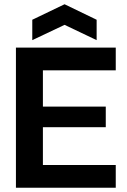

<svg xmlns="http://www.w3.org/2000/svg" viewBox="-20 -884 596 904"><path d="M55 0V-660H182V0ZM140 0V-107H525V0ZM140 -285V-382H478V-285ZM140 -553V-660H525V-553ZM132 -695V-791L284 -864L435 -791V-695L284 -767Z"/></svg>

Font: Bricolage Grotesque 72pt SemiBold
Style: Regular
Weight: 600
Version: Version 1.001;gftools[0.9.33.dev8+g029e19f]